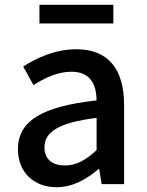

<svg xmlns="http://www.w3.org/2000/svg" viewBox="-20 -770 615 803"><path d="M217 13C283 13 342 -20 392 -63H395L405 0H499V-331C499 -477 436 -564 299 -564C211 -564 134 -528 77 -492L120 -414C167 -444 221 -470 279 -470C360 -470 383 -414 384 -350C155 -325 55 -264 55 -146C55 -49 122 13 217 13ZM252 -78C203 -78 166 -100 166 -154C166 -216 221 -257 384 -277V-142C339 -101 300 -78 252 -78ZM145 -672H454V-750H145Z"/></svg>

Font: Genne Gothic Medium
Style: Regular
Weight: 500
Designer: Ryoko NISHIZUKA (kana & ideographs); Paul D. Hunt (Latin, Greek & Cyrillic); Wenlong ZHANG (bopomofo); Sandoll Communica
Foundry: Adobe Systems Incorporated
Version: Version 1.004;PS 1.004;hotconv 16.6.51;makeotf.lib2.5.65220